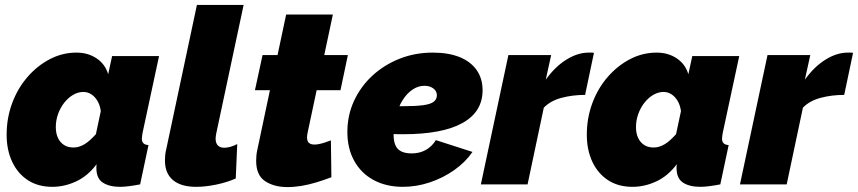

<svg xmlns="http://www.w3.org/2000/svg" viewBox="-20 -750 3490 781"><path d="M193 10Q135 10 93.5 -17Q52 -44 29.5 -92Q7 -140 7 -202Q7 -270 29.5 -330.5Q52 -391 92 -437Q132 -483 183 -509.5Q234 -536 291 -536Q338 -536 373 -512.5Q408 -489 420 -448L436 -522H627L560 -210Q559 -203 558 -197Q557 -191 557 -186Q557 -161 584 -160L550 0Q524 5 503.5 7.5Q483 10 469 10Q425 10 398.5 -7Q372 -24 372 -67Q372 -70 372 -72.5Q372 -75 372.5 -77.5Q373 -80 373 -82Q337 -34 289.5 -12Q242 10 193 10ZM279 -150Q291 -150 302 -153.5Q313 -157 324 -163.5Q335 -170 346.5 -180.5Q358 -191 370 -204L390 -298Q387 -321 377 -338.5Q367 -356 352 -366Q337 -376 319 -376Q298 -376 278 -364.5Q258 -353 242 -333Q226 -313 216.5 -287Q207 -261 207 -233Q207 -208 215.5 -189.5Q224 -171 240 -160.5Q256 -150 279 -150Z M778 10Q716 10 683.5 -17.5Q651 -45 651 -97Q651 -108 652 -119Q653 -130 656 -142L781 -730H971L860 -209Q859 -203 858 -197.5Q857 -192 857 -187Q857 -149 893 -149Q904 -149 918 -153Q932 -157 945 -164L939 -24Q903 -8 859 1Q815 10 778 10Z M1022 -96Q1022 -107 1023 -118Q1024 -129 1027 -142L1078 -383H1017L1048 -526H1109L1144 -691H1334L1299 -526H1395L1365 -383H1268L1231 -209Q1230 -204 1229.5 -199.5Q1229 -195 1229 -191Q1229 -175 1237 -168.5Q1245 -162 1259 -162Q1267 -162 1277.5 -164Q1288 -166 1300.5 -170Q1313 -174 1326 -179L1328 -29Q1299 -18 1268 -8.5Q1237 1 1207 6Q1177 11 1149 11Q1095 11 1058.5 -13Q1022 -37 1022 -96Z M1619 10Q1551 10 1500 -17.5Q1449 -45 1421 -95.5Q1393 -146 1393 -213Q1393 -281 1420 -339.5Q1447 -398 1494.5 -442Q1542 -486 1605 -511Q1668 -536 1740 -536Q1804 -536 1849 -518Q1894 -500 1918.5 -465.5Q1943 -431 1943 -383Q1943 -295 1861 -249.5Q1779 -204 1620 -204Q1588 -204 1552.5 -205.5Q1517 -207 1482 -211L1506 -324Q1532 -321 1560 -319.5Q1588 -318 1619 -318Q1670 -318 1700.5 -322Q1731 -326 1744 -336Q1757 -346 1757 -362Q1757 -374 1750.5 -382.5Q1744 -391 1732.5 -396Q1721 -401 1706 -401Q1681 -401 1658 -385.5Q1635 -370 1618 -343Q1601 -316 1591 -280Q1581 -244 1581 -203Q1581 -176 1588.5 -159Q1596 -142 1612.5 -134Q1629 -126 1655 -126Q1687 -126 1712 -140Q1737 -154 1753 -180L1902 -132Q1873 -90 1827.5 -58Q1782 -26 1728 -8Q1674 10 1619 10Z M2048 -526H2222L2200 -426Q2238 -479 2284 -507.5Q2330 -536 2374 -536Q2385 -536 2389 -536Q2393 -536 2396 -535L2360 -364Q2309 -364 2264 -352Q2219 -340 2192 -312L2126 0H1936Z M2553 10Q2495 10 2453.5 -17Q2412 -44 2389.5 -92Q2367 -140 2367 -202Q2367 -270 2389.5 -330.5Q2412 -391 2452 -437Q2492 -483 2543 -509.5Q2594 -536 2651 -536Q2698 -536 2733 -512.5Q2768 -489 2780 -448L2796 -522H2987L2920 -210Q2919 -203 2918 -197Q2917 -191 2917 -186Q2917 -161 2944 -160L2910 0Q2884 5 2863.5 7.5Q2843 10 2829 10Q2785 10 2758.5 -7Q2732 -24 2732 -67Q2732 -70 2732 -72.5Q2732 -75 2732.5 -77.5Q2733 -80 2733 -82Q2697 -34 2649.5 -12Q2602 10 2553 10ZM2639 -150Q2651 -150 2662 -153.5Q2673 -157 2684 -163.5Q2695 -170 2706.5 -180.5Q2718 -191 2730 -204L2750 -298Q2747 -321 2737 -338.5Q2727 -356 2712 -366Q2697 -376 2679 -376Q2658 -376 2638 -364.5Q2618 -353 2602 -333Q2586 -313 2576.5 -287Q2567 -261 2567 -233Q2567 -208 2575.5 -189.5Q2584 -171 2600 -160.5Q2616 -150 2639 -150Z M3102 -526H3276L3254 -426Q3292 -479 3338 -507.5Q3384 -536 3428 -536Q3439 -536 3443 -536Q3447 -536 3450 -535L3414 -364Q3363 -364 3318 -352Q3273 -340 3246 -312L3180 0H2990Z"/></svg>

Font: Raleway Thin Black
Style: Italic
Weight: 900
Italic angle: -12°
Version: Version 4.026